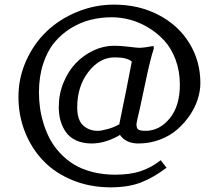

<svg xmlns="http://www.w3.org/2000/svg" viewBox="-20 -637 935 823"><path d="M469.2 -440.9Q497.6 -440.9 532.5 -436.5Q567.4 -432.1 576.2 -432.1Q597.7 -432.1 638.2 -439.9L639.2 -428.2Q625 -388.2 601.3 -274.2Q577.6 -160.2 568.8 -126V-127Q564.9 -107.4 564.9 -105Q564.9 -87.4 572.8 -81.8Q580.6 -76.2 604 -76.2Q663.6 -76.2 707.3 -129.4Q751 -182.6 751 -273.9Q751 -332 732.7 -381.1Q714.4 -430.2 684.3 -462.9Q654.3 -495.6 615.7 -518.8Q577.1 -542 537.4 -552.5Q497.6 -563 459 -563Q412.1 -563 368.2 -552Q324.2 -541 283.7 -516.1Q243.2 -491.2 213.1 -454.8Q183.1 -418.5 165 -363.5Q147 -308.6 147 -241.2Q147 -208 151.4 -175.3Q155.8 -142.6 166.7 -107.2Q177.7 -71.8 194.3 -40.5Q210.9 -9.3 237.3 19Q263.7 47.4 296.6 67.6Q329.6 87.9 375 99.9Q420.4 111.8 474.1 111.8Q537.1 111.8 582.5 96.9Q627.9 82 668.9 49.8L693.8 82Q639.2 123.5 585 144.8Q530.8 166 454.1 166Q366.2 166 291.7 135.7Q217.3 105.5 166.7 53.2Q116.2 1 87.6 -70.1Q59.1 -141.1 59.1 -222.2Q59.1 -302.7 91.8 -376Q124.5 -449.2 179.4 -502Q234.4 -554.7 310.3 -585.9Q386.2 -617.2 469.2 -617.2Q574.7 -617.2 659.7 -573Q744.6 -528.8 791.7 -451.9Q838.9 -375 838.9 -280.8Q838.9 -247.6 827.6 -211.9Q816.4 -176.3 793.5 -142.6Q770.5 -108.9 739.5 -81.8Q708.5 -54.7 665 -38.3Q621.6 -22 573.2 -22Q518.6 -22 493.2 -60.1V-58.1Q471.2 -43.9 438.5 -33Q405.8 -22 373 -22Q335.4 -22 307.4 -34.7Q279.3 -47.4 263.2 -69.8Q247.1 -92.3 239.5 -119.4Q231.9 -146.5 231.9 -178.2Q231.9 -233.4 252.2 -283Q272.5 -332.5 305.4 -366.7Q338.4 -400.9 381.3 -420.9Q424.3 -440.9 469.2 -440.9ZM471.2 -391.1Q407.2 -391.1 359.1 -329.1Q311 -267.1 311 -176.8Q311 -123 336.2 -99.6Q361.3 -76.2 398.9 -76.2Q414.1 -76.2 442.9 -84.2Q471.7 -92.3 490.2 -104V-99.1Q495.1 -124 505.6 -174.6Q516.1 -225.1 521 -250L544.9 -373Q525.4 -391.1 471.2 -391.1Z"/></svg>

Font: Linear Smooth Low Contrast
Style: Regular
Weight: 500
Designer: Philipp H. Poll, Flanker
Foundry: Philipp H. Poll, reworked by Flanker
Version: Version 1.010 | FøM Fix